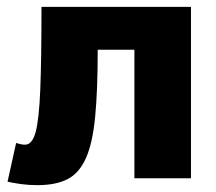

<svg xmlns="http://www.w3.org/2000/svg" viewBox="-20 -520 630 560"><path d="M27 -103Q32 -102 38 -100Q44 -98 53 -98Q74 -98 84 -135Q94 -172 97.5 -260Q101 -348 101 -500H537V0H372V-375H265Q265 -256 257.5 -179Q250 -102 230.5 -58.5Q211 -15 177 2.5Q143 20 89 20Q64 20 42 17Q20 14 2 10Z"/></svg>

Font: Moderustic
Style: Bold
Weight: 700
Designer: Tural Alisoy
Foundry: TAFT Foundry
Version: Version 2.120